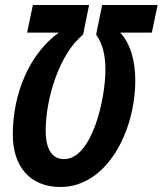

<svg xmlns="http://www.w3.org/2000/svg" viewBox="-20 -734 648 765"><path d="M221 11C407 11 519 -213 519 -413C519 -487 502 -558 459 -604H585L608 -714H387L363 -596C388 -561 400 -516 400 -456C400 -337 346 -100 235 -100C188 -100 162 -139 162 -213C162 -339 215 -518 311 -596L335 -714H111L88 -604H214C96 -518 31 -360 31 -198C31 -72 98 11 221 11Z"/></svg>

Font: Noto Sans ExtraCondensed
Style: Bold Italic
Weight: 700
Width: 2
Italic angle: -12°
Designer: Monotype Design Team
Foundry: Monotype Imaging Inc.
Version: Version 2.013